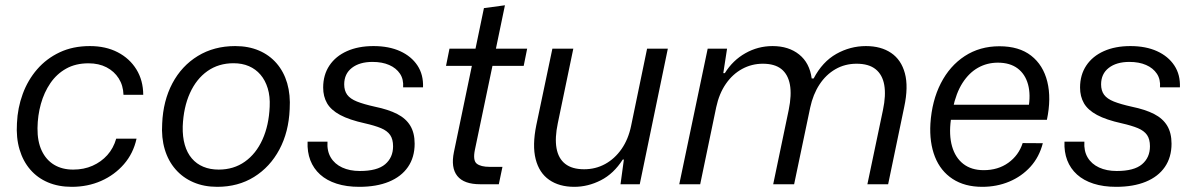

<svg xmlns="http://www.w3.org/2000/svg" viewBox="-20 -713 4620 743"><path d="M257.6 10Q206.4 10 165.7 -7.2Q125 -24.4 97 -56.9Q69 -89.3 55.6 -134.6Q42.1 -180 45.6 -236.3Q48.1 -295.4 67.9 -349.3Q87.6 -403.1 123.8 -444.9Q160 -486.6 211.1 -510.6Q262.1 -534.7 327.7 -534.7Q389.3 -534.7 435.4 -510.8Q481.6 -486.9 507.8 -444.5Q534 -402.1 534.3 -346.1H457.9Q456.7 -382.4 439.4 -409.7Q422.1 -437 392.3 -452.5Q362.4 -468 322.4 -468Q272.7 -468 236 -447.4Q199.3 -426.9 175 -391.3Q150.7 -355.7 138.2 -310.9Q125.7 -266.1 125.1 -217Q124.6 -165.7 141.5 -129.9Q158.4 -94.1 189.4 -75.4Q220.4 -56.7 263.1 -56.7Q304.6 -56.7 338.1 -71.6Q371.6 -86.4 395.4 -112.9Q419.1 -139.4 429.7 -176.4H508.4Q495.9 -119.3 459.6 -77.6Q423.4 -35.9 371.4 -12.9Q319.4 10 257.6 10Z M820.6 10Q769.4 10 728.6 -7.6Q687.7 -25.1 659.4 -57.6Q631 -90 617.6 -135Q604.1 -180 607.6 -234.9Q611.3 -323 647.1 -390.6Q683 -458.1 745.6 -496.4Q808.3 -534.7 890.1 -534.7Q941.3 -534.7 981.8 -517.5Q1022.3 -500.3 1050.3 -468Q1078.3 -435.7 1091.4 -390.9Q1104.4 -346 1101 -290.4Q1097.3 -202 1061.1 -134.3Q1024.9 -66.6 963.2 -28.3Q901.6 10 820.6 10ZM826.3 -56.7Q884.3 -56.7 927.6 -87.4Q970.9 -118 995.7 -173Q1020.6 -228 1023.6 -300.1Q1025.6 -339.9 1016.1 -371.1Q1006.6 -402.3 988.1 -423.9Q969.6 -445.6 943.4 -456.9Q917.1 -468.3 883.7 -468.3Q826 -468.3 782.9 -438Q739.9 -407.7 715 -352.7Q690.1 -297.7 687.1 -224.1Q686.1 -183.7 695.1 -152.5Q704.1 -121.3 722.3 -100Q740.4 -78.7 766.8 -67.7Q793.1 -56.7 826.3 -56.7Z M1370.3 10Q1320.7 10 1282.6 -2.3Q1244.4 -14.6 1218.9 -37.6Q1193.3 -60.7 1180.9 -92.9Q1168.6 -125.1 1170.3 -164.7H1247.3Q1244.9 -129.1 1259.9 -103.7Q1275 -78.3 1304.2 -64.8Q1333.4 -51.3 1372.4 -51.3Q1439.9 -51.3 1470.5 -77.4Q1501.1 -103.4 1501.1 -146.9Q1501.1 -174.3 1489.8 -190.6Q1478.4 -207 1454.3 -217.1Q1430.1 -227.1 1392.3 -235.7Q1331.7 -249.1 1296.3 -268.1Q1260.9 -287.1 1245.7 -313.4Q1230.6 -339.7 1230.6 -374.1Q1230.6 -423.3 1254.8 -459.5Q1279 -495.7 1322.9 -515.2Q1366.7 -534.7 1425.3 -534.7Q1485.1 -534.7 1528.6 -514.9Q1572 -495.1 1595.5 -459.5Q1619 -423.9 1617 -375H1540Q1542.4 -405.9 1527.9 -427.7Q1513.3 -449.6 1486.1 -461.5Q1459 -473.4 1421.4 -473.4Q1371.6 -473.4 1341.8 -450.4Q1312 -427.3 1312 -386.4Q1312 -362.6 1323.4 -346.6Q1334.9 -330.7 1361.3 -320.1Q1387.7 -309.6 1431 -300Q1483 -289.3 1517 -271.9Q1551 -254.4 1567.8 -226.4Q1584.6 -198.4 1584.6 -157Q1584.6 -104.4 1558.8 -66.9Q1533 -29.4 1484.9 -9.7Q1436.9 10 1370.3 10Z M1838.4 0Q1775.4 0 1749.8 -31.9Q1724.1 -63.9 1736.6 -124.6L1806 -458.1H1706L1719.4 -524.7H1820.1L1852.7 -681.6L1934 -692.6L1899.1 -524.7H2020L2006.6 -458.1H1885.7L1817.7 -133Q1809.4 -92 1825 -79.6Q1840.6 -67.3 1875.1 -67.3H1924.4L1910.3 0Z M2202.4 10Q2144 10 2105.2 -17.1Q2066.4 -44.1 2052.9 -97.2Q2039.4 -150.3 2055.4 -228.7L2117.6 -524.7H2198.6L2138.6 -236.3Q2126.6 -179.4 2133.6 -139.6Q2140.7 -99.7 2167.3 -78.9Q2193.9 -58 2240.4 -58Q2284.7 -58 2321.8 -78.3Q2358.9 -98.6 2385.3 -136.4Q2411.7 -174.3 2422.4 -226.7L2484.1 -524.7H2564.4L2455.7 0H2381.3L2394.3 -95.6H2389.9Q2354.9 -40.7 2305.1 -15.4Q2255.3 10 2202.4 10Z M2608.6 0 2718.6 -524.7H2793.6L2779 -429.9H2784.9Q2815.7 -479.6 2864.5 -507.1Q2913.3 -534.7 2969.6 -534.7Q3032 -534.7 3072.6 -502.1Q3113.1 -469.6 3121.1 -409.4H3128.7Q3162.6 -474 3216.4 -504.4Q3270.3 -534.7 3331 -534.7Q3389.3 -534.7 3428.4 -508.2Q3467.6 -481.7 3481.7 -429.5Q3495.9 -377.3 3479.1 -298.9L3416.9 0H3336.6L3396.9 -287.4Q3408.9 -344.3 3401.9 -384.1Q3394.9 -423.9 3368.5 -445.1Q3342.1 -466.4 3294.9 -466.4Q3249.6 -466.4 3212.9 -445.2Q3176.1 -424 3151.2 -385.9Q3126.3 -347.9 3115.3 -296.7L3053.1 0H2972.1L3032.1 -287.4Q3044.1 -345.7 3036.8 -385.5Q3029.4 -425.3 3003.6 -445.9Q2977.7 -466.4 2932.1 -466.4Q2889.3 -466.4 2852.2 -446.4Q2815.1 -426.3 2789 -388.6Q2762.9 -350.9 2751.6 -298.1L2689.6 0Z M3781 10Q3713.2 10 3666.4 -20.6Q3619.7 -51.2 3598 -106.3Q3576.3 -161.5 3580.5 -234.7Q3586.3 -323.3 3620.8 -390.7Q3655.2 -458 3713.4 -496Q3771.7 -534 3847.5 -534Q3923.7 -534 3970.3 -497.6Q4017 -461.2 4032.9 -396.8Q4048.8 -332.3 4031.3 -249.5H3659.7Q3651.8 -190.8 3664.2 -146.9Q3676.7 -103 3707.8 -78.7Q3739 -54.5 3786.7 -54.5Q3842.3 -54.5 3882.2 -83.2Q3922.2 -112 3937.5 -159.3L4015.5 -158.8Q4001.8 -105.5 3967.7 -67.8Q3933.5 -30.2 3885.4 -10.1Q3837.3 10 3781 10ZM3667.3 -293.2 3656.2 -307.7H3972.3L3959.5 -292.8Q3969.3 -346.2 3958.3 -386.3Q3947.3 -426.3 3917.8 -448.4Q3888.2 -470.5 3841.5 -470.5Q3799.7 -470.5 3764.8 -450.9Q3730 -431.3 3704.8 -392.2Q3679.7 -353 3667.3 -293.2Z M4299.3 10Q4249.7 10 4211.6 -2.3Q4173.4 -14.6 4147.9 -37.6Q4122.3 -60.7 4109.9 -92.9Q4097.6 -125.1 4099.3 -164.7H4176.3Q4173.9 -129.1 4188.9 -103.7Q4204 -78.3 4233.2 -64.8Q4262.4 -51.3 4301.4 -51.3Q4368.9 -51.3 4399.5 -77.4Q4430.1 -103.4 4430.1 -146.9Q4430.1 -174.3 4418.8 -190.6Q4407.4 -207 4383.3 -217.1Q4359.1 -227.1 4321.3 -235.7Q4260.7 -249.1 4225.3 -268.1Q4189.9 -287.1 4174.7 -313.4Q4159.6 -339.7 4159.6 -374.1Q4159.6 -423.3 4183.8 -459.5Q4208 -495.7 4251.9 -515.2Q4295.7 -534.7 4354.3 -534.7Q4414.1 -534.7 4457.6 -514.9Q4501 -495.1 4524.5 -459.5Q4548 -423.9 4546 -375H4469Q4471.4 -405.9 4456.9 -427.7Q4442.3 -449.6 4415.1 -461.5Q4388 -473.4 4350.4 -473.4Q4300.6 -473.4 4270.8 -450.4Q4241 -427.3 4241 -386.4Q4241 -362.6 4252.4 -346.6Q4263.9 -330.7 4290.3 -320.1Q4316.7 -309.6 4360 -300Q4412 -289.3 4446 -271.9Q4480 -254.4 4496.8 -226.4Q4513.6 -198.4 4513.6 -157Q4513.6 -104.4 4487.8 -66.9Q4462 -29.4 4413.9 -9.7Q4365.9 10 4299.3 10Z"/></svg>

Font: Mona Sans ExtraLight
Style: Italic
Weight: 200
Italic angle: -11.6951°
Designer: Deni Anggara
Foundry: GitHub
Version: Version 2.000